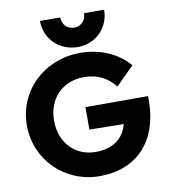

<svg xmlns="http://www.w3.org/2000/svg" viewBox="-100 -1025 985 1120"><g transform="rotate(-10 392.5 -465.0)"><path d="M401 11C611 11 758 -123 758 -377V-400H387V-267L590 -264C568 -179 501 -132 402 -132C280 -132 193 -222 193 -354C193 -486 283 -574 408 -574C486 -574 546 -544 592 -486L699 -593C634 -670 531 -717 410 -717C199 -717 32 -560 32 -354C32 -149 194 11 401 11ZM213 -941C213 -835 295 -753 405 -753C512 -753 593 -835 593 -941H474C474 -899 444 -868 405 -868C362 -868 333 -899 333 -941Z"/></g></svg>

Font: MV Cash
Style: Bold
Weight: 700
Designer: Rodrigo Fuenzalida
Foundry: fragTYPE
Version: Version 1.100;Glyphs 3.1.2 (3151)